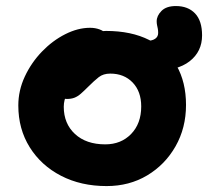

<svg xmlns="http://www.w3.org/2000/svg" viewBox="-20 -616 702 648"><path d="M496 -376.4Q456.4 -376.4 438.2 -389.9Q420 -403.4 420 -424Q420 -453.6 435.9 -466Q451.8 -478.4 477 -478.4Q494.2 -478.4 504 -485.4Q513.8 -492.4 513.8 -504.8Q513.8 -513.2 512.6 -519.1Q511.4 -525 510.1 -531.1Q508.8 -537.2 508.8 -544Q508.8 -562.8 525.1 -579.2Q541.4 -595.6 573.6 -595.6Q614.6 -595.6 638.3 -570.7Q662 -545.8 662 -496.6Q662 -442 620 -409.2Q578 -376.4 496 -376.4ZM339.8 12Q253.2 12 185.9 -22.8Q118.6 -57.6 80.2 -119.2Q41.8 -180.8 41.8 -260Q41.8 -310.8 63.8 -357.8Q85.8 -404.8 121.6 -441.9Q157.4 -479 200.2 -500.6Q243 -522.2 283.8 -522.2Q301.4 -522.2 316.5 -516.6Q331.6 -511 341 -499.3Q350.4 -487.6 350.4 -467.6Q350.4 -432.4 335.6 -405.2Q320.8 -378 276 -362.6Q253.8 -353.2 235.6 -337.1Q217.4 -321 206.3 -299.8Q195.2 -278.6 195.2 -255.8Q195.2 -198.8 233 -163.8Q270.8 -128.8 335.2 -128.8Q388.6 -128.8 422.6 -163.9Q456.6 -199 456.6 -256.8Q456.6 -307.4 427.7 -337.5Q398.8 -367.6 352.2 -367.6Q328.6 -367.6 313.3 -355.6Q298 -343.6 278 -323.6Q263.6 -309.2 253 -299.9Q242.4 -290.6 231.5 -286.3Q220.6 -282 205.2 -282Q187.4 -282 173.7 -295.8Q160 -309.6 160 -348.6Q160 -377.4 175.6 -406.4Q191.2 -435.4 216.8 -459Q242.4 -482.6 274 -497.1Q305.6 -511.6 337.8 -511.6Q423 -511.6 483.4 -481.1Q543.8 -450.6 575.8 -394.7Q607.8 -338.8 607.8 -262Q607.8 -184.2 572.4 -122.1Q537 -60 476.7 -24Q416.4 12 339.8 12Z"/></svg>

Font: Shantell Sans Light
Style: Regular
Weight: 300
Designer: Stephen Nixon, Anya Danilova, Shantell Martin
Foundry: Arrow Type
Version: Version 1.011;[c5ecc13dd]